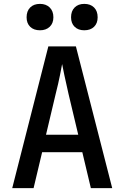

<svg xmlns="http://www.w3.org/2000/svg" viewBox="-20 -969 640 989"><path d="M43 0 229 -730H371L558 0H448L404 -185H197L153 0ZM217 -275H383L333 -485Q320 -541 311.5 -582Q303 -623 300 -639Q297 -623 289 -582Q281 -541 267 -486ZM414 -813Q383 -813 364.5 -831Q346 -849 346 -880Q346 -912 364.5 -930.5Q383 -949 414 -949Q446 -949 464.5 -930.5Q483 -912 483 -880Q483 -849 464.5 -831Q446 -813 414 -813ZM186 -813Q154 -813 135.5 -831Q117 -849 117 -880Q117 -912 135.5 -930.5Q154 -949 186 -949Q217 -949 236 -930.5Q255 -912 255 -880Q255 -849 236 -831Q217 -813 186 -813Z"/></svg>

Font: JetBrains Mono NL SemiBold
Style: Regular
Weight: 600
Designer: Philipp Nurullin, Konstantin Bulenkov
Foundry: JetBrains
Version: Version 2.304; ttfautohint (v1.8.4.7-5d5b)